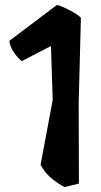

<svg xmlns="http://www.w3.org/2000/svg" viewBox="-20 -740 408 776"><path d="M307 -668 298 -323 299 2 241 16Q215 3 188 -19.5Q161 -42 144 -74L193 -336L186 -554L68 -493Q52 -505 36 -528.5Q20 -552 18 -575L210 -720Q221 -718 240.5 -709Q260 -700 279 -689Q298 -678 307 -668Z"/></svg>

Font: Langar
Style: Regular
Weight: 400
Designer: Alessia Mazzarella
Foundry: Typeland
Version: Version 1.001; ttfautohint (v1.8.3)